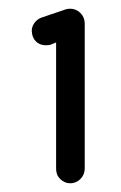

<svg xmlns="http://www.w3.org/2000/svg" viewBox="-20 -801 274 436"><path d="M172.4 -417.5Q171.9 -403.3 162.1 -394Q152.3 -384.8 139.6 -384.8Q127 -384.8 117.2 -394Q107.4 -403.3 107.4 -417.5V-704.6L96.7 -700.2Q92.3 -698.2 84.5 -698.2Q70.3 -698.2 61.5 -707Q52.7 -715.8 52.2 -730.5Q51.8 -739.3 57.6 -748Q63.5 -756.8 73.2 -760.7L129.4 -779.8Q134.3 -781.2 139.6 -781.2Q152.3 -781.2 162.1 -772Q171.9 -762.7 172.4 -748.5Z"/></svg>

Font: Comfortaa
Style: Bold
Weight: 700
Designer: Johan Aakerlund
Foundry: Johan Aakerlund
Version: Version 2.001; ttfautohint (v1.4.1)